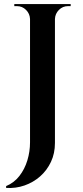

<svg xmlns="http://www.w3.org/2000/svg" viewBox="-20 -720 404 940"><path d="M249 -700V-20Q249 31 229.5 72.5Q210 114 176.5 143.5Q143 173 100 188Q57 203 10 200V191Q49 175 75 141.5Q101 108 114 65Q127 22 127 -23V-700ZM130 -627H127Q126 -653 107.5 -671.5Q89 -690 63 -690Q63 -690 56.5 -690Q50 -690 50 -690V-700H130ZM246 -627V-700H326V-690Q326 -690 319.5 -690Q313 -690 313 -690Q287 -690 268.5 -671.5Q250 -653 249 -627Z"/></svg>

Font: Cinzel SemiBold
Style: Regular
Weight: 600
Designer: Natanael Gama
Version: Version 2.000